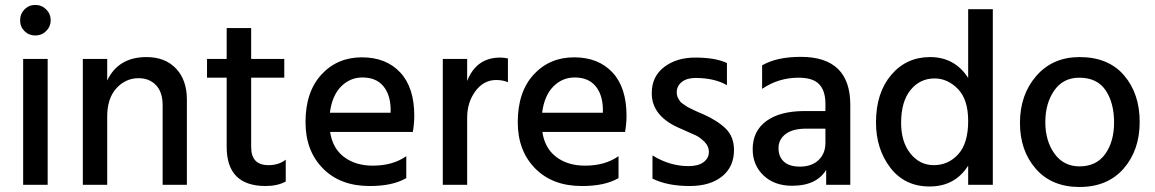

<svg xmlns="http://www.w3.org/2000/svg" viewBox="-20 -744 4649 773"><path d="M73.2 0H171.9V-506.8H73.2ZM184.1 -662.1Q184.1 -688 166 -706.1Q147.9 -724.1 122.1 -724.1Q96.2 -724.1 78.6 -706.1Q61 -688 61 -662.1Q61 -636.2 78.6 -618.7Q96.2 -601.1 122.1 -601.1Q147.9 -601.1 166 -619.1Q184.1 -637.2 184.1 -662.1Z M411.6 -506.8H313.5V0H411.6V-274.9Q411.6 -348.1 448.7 -388.7Q485.8 -429.2 537.6 -429.2Q581.5 -429.2 608.2 -401.1Q634.8 -373 634.8 -319.8V0H732.4V-342.8Q732.4 -421.9 688.7 -468Q645 -514.2 569.8 -514.2Q456.5 -514.2 411.6 -419.9Z M991.2 -431.2H1124.5V-506.8H991.2V-630.9H892.6V-506.8H813.5V-431.2H892.6V-153.8Q892.1 4.9 1049.3 4.9Q1097.2 4.9 1130.4 -13.2V-101.1Q1102.5 -79.1 1061.5 -79.1Q991.2 -78.6 991.2 -151.9Z M1552.7 -290H1308.1Q1316.9 -358.9 1353 -395.5Q1389.2 -432.1 1439 -432.1Q1493.2 -432.1 1522 -398.7Q1550.8 -365.2 1552.7 -308.1ZM1615.7 -115.2Q1561.5 -77.1 1481 -77.1Q1411.1 -77.1 1365 -112.1Q1318.8 -147 1309.1 -212.9H1642.1Q1647.9 -247.1 1647.9 -277.8Q1647.9 -392.1 1591.1 -452.6Q1534.2 -513.2 1437 -513.2Q1337.9 -513.2 1273.9 -443.6Q1210 -374 1210 -252Q1210 -137.2 1279.8 -66.2Q1349.6 4.9 1467.8 4.9Q1559.6 5.4 1615.7 -26.9Z M1860.8 -506.8H1762.7V0H1860.8V-270Q1860.8 -332 1894 -377Q1927.2 -421.9 1978 -421.9Q2003.9 -421.9 2024.9 -413.1V-508.8Q2007.8 -512.2 1993.7 -512.2Q1897.9 -512.2 1860.8 -418Z M2407.2 -290H2162.6Q2171.4 -358.9 2207.5 -395.5Q2243.7 -432.1 2293.5 -432.1Q2347.7 -432.1 2376.5 -398.7Q2405.3 -365.2 2407.2 -308.1ZM2470.2 -115.2Q2416 -77.1 2335.4 -77.1Q2265.6 -77.1 2219.5 -112.1Q2173.3 -147 2163.6 -212.9H2496.6Q2502.4 -247.1 2502.4 -277.8Q2502.4 -392.1 2445.6 -452.6Q2388.7 -513.2 2291.5 -513.2Q2192.4 -513.2 2128.4 -443.6Q2064.5 -374 2064.5 -252Q2064.5 -137.2 2134.3 -66.2Q2204.1 4.9 2322.3 4.9Q2414.1 5.4 2470.2 -26.9Z M2906.7 -490.2Q2860.8 -512.2 2778.8 -512.2Q2703.6 -512.2 2653.8 -474.1Q2604 -436 2604 -369.1Q2603.5 -273.9 2722.7 -225.1Q2764.6 -207 2782.2 -198.5Q2799.8 -189.9 2816.9 -172.4Q2834 -154.8 2834 -132.8Q2834 -106.9 2812.5 -91.1Q2791 -75.2 2752 -75.2Q2676.8 -75.2 2606.9 -118.2V-24.9Q2667 4.9 2756.8 4.9Q2838.9 4.9 2887 -33.7Q2935.1 -72.3 2935.1 -140.1Q2935.1 -193.8 2901.4 -226.6Q2867.7 -259.3 2808.6 -285.2Q2803.7 -287.1 2791.3 -292.5Q2778.8 -297.9 2773.9 -300.5Q2769 -303.2 2758.5 -308.1Q2748 -313 2743.4 -316.4Q2738.8 -319.8 2730.7 -325Q2722.7 -330.1 2719.2 -334.5Q2715.8 -338.9 2711.9 -345.5Q2708 -352.1 2706.3 -358.6Q2704.6 -365.2 2704.6 -372.1Q2704.6 -397.9 2725.1 -414.1Q2745.6 -430.2 2780.8 -430.2Q2857.9 -429.7 2906.7 -400.9Z M3303.2 -226.1V-168.9Q3303.2 -126 3275.6 -99.6Q3248 -73.2 3200.2 -73.2Q3158.2 -73.2 3136.2 -93Q3114.3 -112.8 3114.3 -147.9Q3114.3 -182.1 3142.6 -204.1Q3170.9 -226.1 3227.1 -226.1ZM3048.3 -386.2Q3114.3 -431.2 3195.3 -431.2Q3253.4 -431.2 3278.3 -404.5Q3303.2 -377.9 3303.2 -326.2V-296.9H3219.2Q3120.1 -296.9 3065.2 -256.6Q3010.3 -216.3 3010.3 -143.1Q3010.3 -79.1 3054 -37.6Q3097.7 3.9 3169.4 3.9Q3267.1 3.9 3306.2 -60.1V0H3403.3V-321.8Q3403.3 -515.1 3204.1 -515.1Q3107.4 -515.1 3048.3 -481Z M3739.7 -79.1Q3682.6 -79.1 3645.3 -126Q3607.9 -172.9 3607.9 -249Q3607.9 -335 3645.8 -381.6Q3683.6 -428.2 3742.7 -428.2Q3794.9 -428.2 3836.4 -386Q3877.9 -343.8 3877.9 -256.8Q3877.9 -167 3837.9 -123Q3797.9 -79.1 3739.7 -79.1ZM3877.9 -707V-430.2Q3823.7 -514.2 3724.6 -514.2Q3628.9 -514.2 3567.9 -442.1Q3506.8 -370.1 3506.8 -251Q3506.8 -144 3564.7 -68.6Q3622.6 6.8 3722.7 6.8Q3824.7 6.8 3877.9 -77.1V0H3977.1V-707Z M4326.2 8.8Q4439 8.8 4503.7 -65.2Q4568.4 -139.2 4568.4 -253.2Q4568.4 -367.2 4505.4 -440.7Q4442.4 -514.2 4326.2 -514.2Q4218.3 -514.2 4152.3 -438.5Q4086.4 -362.8 4086.4 -249Q4086.4 -137.2 4150.4 -64.2Q4214.4 8.8 4326.2 8.8ZM4325.2 -431.2Q4397 -431.2 4431.2 -380.6Q4465.3 -330.1 4465.3 -251Q4465.3 -173.8 4429.7 -124Q4394 -74.2 4326.2 -74.2Q4262.2 -74.2 4225.3 -125.5Q4188.5 -176.8 4188.5 -252Q4188.5 -328.1 4224.4 -379.6Q4260.3 -431.2 4325.2 -431.2Z"/></svg>

Font: FAU Chimera Medium
Style: Regular
Weight: 500
Version: Version 1.002;hotconv 1.0.117;makeotfexe 2.5.65602